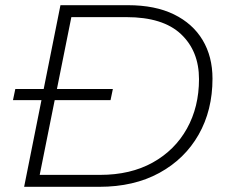

<svg xmlns="http://www.w3.org/2000/svg" viewBox="-20 -720 869 740"><path d="M73 0 213 -700H473Q578 -700 650.5 -664.5Q723 -629 761 -565.5Q799 -502 799 -417Q799 -295 745.5 -201Q692 -107 594 -53.5Q496 0 363 0ZM133 -46H366Q483 -46 568.5 -93.5Q654 -141 700.5 -224.5Q747 -308 747 -415Q747 -523 677.5 -588.5Q608 -654 467 -654H255ZM30 -334 39 -377H415L406 -334Z"/></svg>

Font: Montserrat Light
Style: Italic
Weight: 300
Italic angle: -11.3°
Designer: Julieta Ulanovsky
Foundry: Julieta Ulanovsky
Version: Version 9.000; ttfautohint (v1.8.4.7-5d5b)